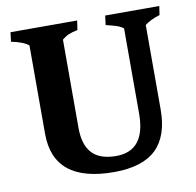

<svg xmlns="http://www.w3.org/2000/svg" viewBox="-76 -745 848 831"><g transform="rotate(-10 347.5 -330.0)"><path d="M94 -208V-596Q85 -605 63 -613.5Q41 -622 18 -626L23 -667H316L310 -626Q285 -621 270 -614.5Q255 -608 241 -596V-208Q241 -134 275 -97Q309 -60 381 -60Q510 -60 510 -223V-598Q497 -608 480 -613.5Q463 -619 434 -626L439 -667H677L671 -628Q628 -615 605 -596V-225Q605 -108 545 -50.5Q485 7 360 7Q94 7 94 -208Z"/></g></svg>

Font: Caladea
Style: Bold
Weight: 700
Designer: Carolina Giovagnoli and Andres Torresi
Foundry: Carolina Giovagnoli & Andres Torresi
Version: Version 1.001